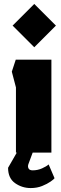

<svg xmlns="http://www.w3.org/2000/svg" viewBox="-20 -775 311 975"><path d="M61 0V-331L40 -411L60 -472H241V0ZM154 -535 44 -645 154 -755 264 -645ZM136 180Q92 180 56.5 155Q21 130 21 77L67 -3H147L124 59Q120 71 125 80.5Q130 90 146 90Q171 90 193.5 80Q216 70 227 60L257 130Q254 135 237 147Q220 159 194 169.5Q168 180 136 180Z"/></svg>

Font: Rowdies
Style: Regular
Weight: 400
Designer: Jaikishan Patel
Version: Version 1.000; ttfautohint (v1.8.3)